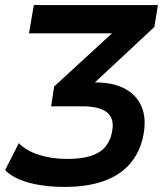

<svg xmlns="http://www.w3.org/2000/svg" viewBox="-21 -725 658 755"><path d="M233 10Q181 10 135 2.5Q89 -5 54 -20Q19 -35 -1 -56L53 -162Q82 -132 132.5 -116Q183 -100 242 -100Q300 -100 336.5 -112Q373 -124 392.5 -147Q412 -170 419 -203Q427 -241 415.5 -263.5Q404 -286 375.5 -296.5Q347 -307 303 -307H180L192 -385L463 -634L457 -594H93L112 -705H600L586 -619L320 -371L298 -401H353Q423 -401 469.5 -376.5Q516 -352 536 -305Q556 -258 542 -189Q528 -123 488 -78.5Q448 -34 384 -12Q320 10 233 10Z"/></svg>

Font: Nunito Sans 7pt SemiCondensed
Style: Bold Italic
Weight: 700
Width: 4
Italic angle: -9°
Designer: Vernon Adams
Foundry: Vernon Adams
Version: Version 3.101;gftools[0.9.27]